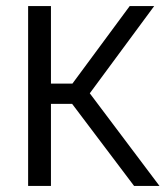

<svg xmlns="http://www.w3.org/2000/svg" viewBox="-20 -615 548 635"><path d="M423.5 0 194 -304 409 -595H490L268.5 -295L269 -317L507.5 0ZM73 0V-595H148.5V0ZM136.5 -271.5V-338.5H226.5V-271.5Z"/></svg>

Font: Encode Sans SC Condensed
Style: Regular
Weight: 400
Width: 3
Designer: Multiple Designers
Foundry: Impallari Type
Version: Version 3.002